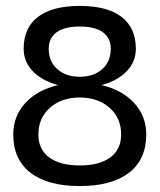

<svg xmlns="http://www.w3.org/2000/svg" viewBox="-20 -625 540 650"><path d="M145 -460Q145 -417 173.8 -391.1Q202.6 -365.2 250 -365.2Q297.4 -365.2 326.2 -391.1Q355 -417 355 -460Q355 -496.6 328.1 -515.9Q301.3 -535.2 250 -535.2Q198.7 -535.2 171.9 -515.9Q145 -496.6 145 -460ZM109.9 -169.9Q109.9 -119.1 146.7 -92Q183.6 -64.9 250 -64.9Q316.4 -64.9 353.3 -92Q390.1 -119.1 390.1 -169.9Q390.1 -225.6 350.8 -260.3Q311.5 -294.9 250 -294.9Q188.5 -294.9 149.2 -260.3Q109.9 -225.6 109.9 -169.9ZM176.3 -336.9Q121.1 -352.1 90.6 -384.3Q60.1 -416.5 60.1 -460Q60.1 -530.8 108.6 -567.9Q157.2 -605 250 -605Q342.8 -605 391.4 -567.9Q439.9 -530.8 439.9 -460Q439.9 -416.5 409.4 -384.3Q378.9 -352.1 323.7 -336.9Q393.1 -320.8 434.1 -276.4Q475.1 -231.9 475.1 -169.9Q475.1 -85 416.5 -40Q357.9 4.9 250 4.9Q142.1 4.9 83.5 -40Q24.9 -85 24.9 -169.9Q24.9 -231.9 65.9 -276.4Q106.9 -320.8 176.3 -336.9Z"/></svg>

Font: Nikodecs
Style: Medium
Weight: 500
Version: Version 0.29